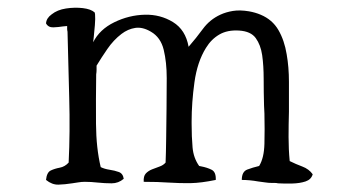

<svg xmlns="http://www.w3.org/2000/svg" viewBox="-20 -492 930 509"><path d="M809 -30Q805 -16 790 -11Q775 -6 755 -5.5Q735 -5 717 -6Q713 -7 709 -7Q705 -7 701 -7Q692 -7 682.5 -8.5Q673 -10 664 -11Q653 -13 642 -14Q631 -15 621 -15Q621 -37 635.5 -42.5Q650 -48 667 -52Q680 -73 681 -110.5Q682 -148 681 -191Q681 -196 680.5 -201.5Q680 -207 680 -212Q679 -247 679 -282.5Q679 -318 675 -346Q671 -373 658 -391Q645 -409 614 -411Q583 -413 561.5 -400.5Q540 -388 526 -365Q503 -328 495.5 -274Q488 -220 488 -170Q488 -168 488 -164Q488 -129 490.5 -101Q493 -73 508 -52Q510 -52 513 -51Q529 -48 541 -42Q553 -36 552 -15Q513 -7 485.5 -6.5Q458 -6 427 -8Q413 -9 396.5 -9.5Q380 -10 361 -10Q360 -25 366.5 -32Q373 -39 383 -43Q393 -47 403 -50.5Q413 -54 419 -61Q420 -85 420.5 -123.5Q421 -162 421.5 -205Q422 -248 422 -285Q422 -327 414 -360Q406 -393 380 -408Q358 -421 338.5 -418Q319 -415 302 -402Q281 -386 264.5 -362Q248 -338 236 -318Q236 -312 236 -306.5Q236 -301 235 -295Q234 -229 234.5 -164Q235 -99 247 -49Q257 -44 270.5 -42Q284 -40 295 -36Q306 -32 308 -18Q294 -6 276 -6Q258 -6 239 -8Q230 -9 221.5 -9.5Q213 -10 205 -10Q196 -10 187.5 -8.5Q179 -7 171 -6Q152 -3 135 -2.5Q118 -2 102 -15Q104 -35 114.5 -40Q125 -45 138.5 -47.5Q152 -50 162 -61Q166 -142 163.5 -233Q161 -324 159 -408Q158 -412 158 -415.5Q158 -419 158 -423Q156 -423 147 -422Q135 -420 121.5 -419.5Q108 -419 102 -430Q103 -444 117 -454Q132 -466 155 -469.5Q178 -473 199.5 -470.5Q221 -468 231 -459Q231 -458 231.5 -457Q232 -456 232 -454Q233 -443 231.5 -425Q230 -407 228.5 -393.5Q227 -380 227 -380Q244 -414 283 -433Q322 -452 364 -453Q405 -454 438.5 -433.5Q472 -413 480 -368Q500 -391 518 -415.5Q536 -440 564 -453Q579 -460 597.5 -463Q616 -466 640 -462Q657 -459 671 -453Q702 -440 718 -412.5Q734 -385 740 -348Q746 -314 746 -275Q746 -236 746 -196Q745 -162 745 -129Q745 -96 748 -65Q764 -57 781.5 -50.5Q799 -44 809 -30Z"/></svg>

Font: Yuji Syuku
Style: Regular
Weight: 400
Designer: Kataoka Yuji
Foundry: Kinuta Font Factory
Version: Version 3.002